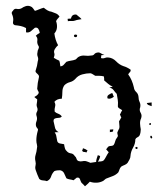

<svg xmlns="http://www.w3.org/2000/svg" viewBox="-20 -648 577 671"><path d="M55 -619Q62 -624 70 -626.5Q78 -629 86 -626Q92 -624 95 -619.5Q98 -615 102 -610Q109 -612 117 -615.5Q125 -619 133 -621Q139 -616 145.5 -612Q152 -608 160 -607Q168 -604 175.5 -601Q183 -598 188 -590Q185 -586 181.5 -582.5Q178 -579 176 -574Q180 -563 179 -551.5Q178 -540 170 -531Q173 -508 183 -490Q177 -485 172 -477Q167 -469 170 -461Q171 -457 170 -453.5Q169 -450 168 -446Q173 -443 177.5 -440.5Q182 -438 187 -436Q189 -431 189.5 -426Q190 -421 191 -416Q199 -417 203 -422Q207 -427 212 -432Q220 -435 228 -436Q236 -437 244 -440Q247 -442 249.5 -445Q252 -448 256 -450Q266 -455 277 -453.5Q288 -452 299 -454Q306 -454 309.5 -458.5Q313 -463 319 -464Q326 -466 332 -462Q338 -458 345 -456Q343 -456 339.5 -455.5Q336 -455 334 -455Q334 -453 333.5 -450Q333 -447 333 -445Q341 -443 346.5 -445.5Q352 -448 360 -447Q375 -445 386 -433.5Q397 -422 411 -417Q418 -415 424 -412Q430 -409 436 -405Q438 -400 434 -396Q430 -392 428 -388Q442 -369 448 -342Q449 -333 456 -326.5Q463 -320 464 -310Q464 -300 468 -291.5Q472 -283 470 -273Q466 -263 471.5 -254Q477 -245 473 -234Q469 -226 469.5 -216Q470 -206 472 -196Q472 -191 471 -185.5Q470 -180 468 -175Q465 -170 460 -168Q455 -166 453 -161Q453 -146 445 -132Q437 -118 436 -103Q436 -97 432.5 -90.5Q429 -84 426 -79Q422 -74 415.5 -71.5Q409 -69 404 -66Q399 -61 397.5 -55.5Q396 -50 393 -45Q385 -37 375 -33Q365 -29 354 -25Q350 -24 347 -21Q344 -18 341 -16Q330 -10 317.5 -9.5Q305 -9 294 -13Q289 -8 285.5 -4.5Q282 -1 277 3Q274 -1 271 -3.5Q268 -6 265 -9Q262 -14 259.5 -21.5Q257 -29 248 -27Q246 -25 242.5 -22.5Q239 -20 237 -18Q231 -20 224 -21Q217 -22 212 -25Q208 -34 204 -42.5Q200 -51 190 -53Q185 -53 180 -52.5Q175 -52 170 -50Q162 -42 158.5 -31Q155 -20 144 -15Q138 -17 130 -17.5Q122 -18 117 -23Q113 -31 110.5 -38Q108 -45 105 -53Q102 -61 104 -68.5Q106 -76 104 -84Q101 -96 104.5 -107Q108 -118 109 -129Q111 -136 109 -143Q107 -150 107 -158Q107 -173 112 -191Q114 -196 111 -199Q108 -202 106 -207Q104 -215 107.5 -224Q111 -233 108 -242Q105 -250 109 -257Q113 -264 110 -272Q107 -279 108.5 -286Q110 -293 110 -301Q104 -305 100 -309Q103 -311 106.5 -313Q110 -315 113 -319Q117 -324 114 -328.5Q111 -333 110 -338Q111 -358 116 -378Q117 -382 115 -385Q113 -388 110 -390.5Q107 -393 105 -396Q103 -399 105 -403Q110 -417 112 -434Q115 -442 112 -449.5Q109 -457 111 -465Q111 -471 114.5 -477.5Q118 -484 113 -490Q109 -498 110.5 -507Q112 -516 105 -523Q108 -526 111.5 -528.5Q115 -531 119 -533Q118 -541 114 -547Q110 -553 102 -551Q95 -545 88 -539Q81 -533 71 -535V-550Q62 -555 52.5 -557Q43 -559 32 -560Q24 -563 25.5 -571Q27 -579 26 -585Q25 -592 22 -598.5Q19 -605 25 -610Q30 -619 38.5 -617Q47 -615 55 -619ZM244 -373Q236 -364 224.5 -361Q213 -358 205 -350Q198 -340 198 -327.5Q198 -315 196 -303Q179 -303 170 -292Q175 -284 172.5 -275.5Q170 -267 171 -258Q176 -253 183.5 -250.5Q191 -248 196 -241Q193 -237 188 -236.5Q183 -236 178.5 -235.5Q174 -235 170.5 -233Q167 -231 167 -225Q170 -214 172 -203Q174 -192 185 -186Q182 -186 178 -186Q174 -186 171 -185Q176 -179 177 -171Q178 -163 180 -155Q182 -148 190 -146.5Q198 -145 204 -144Q205 -136 207 -129.5Q209 -123 215 -118Q220 -113 228 -112Q236 -111 241 -103Q246 -99 247.5 -93Q249 -87 255 -85Q262 -83 267.5 -84.5Q273 -86 280 -85Q284 -84 287.5 -82.5Q291 -81 296 -79Q301 -80 306 -80.5Q311 -81 316 -82Q316 -88 318 -94Q320 -100 322 -106Q324 -105 326 -104Q328 -103 330 -103Q329 -93 322 -83Q328 -84 333 -84Q338 -84 343 -88Q348 -95 351.5 -102Q355 -109 360 -116Q354 -122 351 -126Q355 -132 359 -136Q363 -138 368 -138Q373 -138 377 -141Q381 -147 382.5 -154Q384 -161 389 -167Q393 -172 391.5 -176Q390 -180 390 -185Q392 -190 393.5 -193Q395 -196 397 -200Q398 -206 397 -212Q396 -218 396 -224Q398 -227 400 -230.5Q402 -234 404 -238Q402 -240 401.5 -242.5Q401 -245 399 -247Q401 -252 403 -255.5Q405 -259 407 -263Q402 -266 396.5 -269.5Q391 -273 392 -279Q393 -290 391.5 -299.5Q390 -309 388 -320Q382 -326 377 -333Q372 -340 362 -342Q364 -343 367.5 -343.5Q371 -344 374 -345Q365 -349 358 -355Q351 -361 344 -367Q344 -370 344 -373.5Q344 -377 343 -381Q335 -383 328 -383Q321 -383 313 -383Q309 -385 305 -388Q301 -391 296 -392Q282 -392 267.5 -388Q253 -384 244 -373ZM228 -583Q231 -599 247 -597Q251 -593 256 -589.5Q261 -586 265 -581Q259 -580 253 -579Q247 -578 242 -576Q236 -574 229.5 -574.5Q223 -575 217 -574Q217 -576 217 -578Q217 -580 216 -582Q220 -583 228 -583ZM239 -525Q241 -528 246 -527Q251 -526 249 -521Q247 -517 242 -518.5Q237 -520 239 -525ZM356 -304Q353 -312 359.5 -316.5Q366 -321 372 -323Q374 -320 375 -316.5Q376 -313 378 -310Q373 -306 367.5 -304Q362 -302 356 -304ZM493 -288Q498 -289 502 -289Q506 -289 510 -290V-277Q505 -279 500 -280.5Q495 -282 493 -288ZM502 -217Q510 -220 507 -212Q500 -209 502 -217ZM364 -195Q367 -195 370 -195.5Q373 -196 376 -196Q376 -194 375.5 -192.5Q375 -191 375 -189Q373 -187 369.5 -187Q366 -187 364 -186ZM506 -173Q509 -175 511 -171Q513 -167 511 -165Q508 -163 506 -166.5Q504 -170 506 -173ZM456 -134Q459 -136 460.5 -132.5Q462 -129 459 -128Q456 -126 453.5 -129.5Q451 -133 456 -134ZM270 -130Q280 -127 286 -122Q285 -121 284 -119Q283 -117 282 -115Q278 -117 273.5 -117Q269 -117 267 -122Q268 -124 269 -126Q270 -128 270 -130Z"/></svg>

Font: ErikasBuero
Style: Regular
Weight: 400
Designer: Peter Wiegel
Foundry: Peter Wiegel
Version: Version 1.006